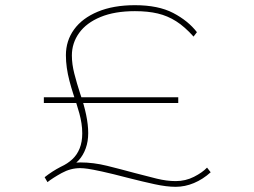

<svg xmlns="http://www.w3.org/2000/svg" viewBox="-20 -715 980 740"><path d="M242 -69 216 -73Q240 -84 258.5 -101Q277 -118 287 -143Q297 -168 297 -201Q297 -221 294 -240Q291 -259 286 -277.5Q281 -296 275 -314.5Q269 -333 263 -351Q254 -379 247.5 -404Q241 -429 237.5 -453.5Q234 -478 234 -502Q234 -558 265.5 -601.5Q297 -645 357 -670Q417 -695 500 -695Q590 -695 647.5 -665Q705 -635 739 -591L726 -574Q692 -612 659 -633Q626 -654 588 -663Q550 -672 500 -672Q422 -672 367.5 -649.5Q313 -627 285 -588Q257 -549 257 -501Q257 -468 266.5 -431Q276 -394 289 -354Q304 -311 312 -272.5Q320 -234 320 -202Q320 -170 310.5 -143.5Q301 -117 284 -98Q267 -79 242 -69ZM657 5Q622 5 576 -5Q530 -15 479 -28Q410 -46 373 -54Q336 -62 318.5 -64.5Q301 -67 289 -67Q252 -67 217.5 -48Q183 -29 163 -13L152 -32Q181 -55 214 -72Q247 -89 289 -89Q340 -89 392.5 -76Q445 -63 500 -48Q545 -36 584 -26.5Q623 -17 657 -17Q695 -17 727.5 -33.5Q760 -50 778 -69L792 -51Q762 -24 727.5 -9.5Q693 5 657 5ZM149 -318V-340H667V-318Z"/></svg>

Font: Lexend Zetta Thin
Style: Regular
Weight: 250
Version: Version 1.007